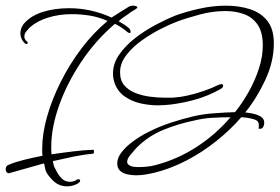

<svg xmlns="http://www.w3.org/2000/svg" viewBox="-20 -567 987 678"><path d="M217 91Q188 91 167.5 71Q147 51 141 35L139 26Q138 23 137.5 18.5Q137 14 135 10L11 45Q0 43 0 30Q0 25 3 20.5Q6 16 13 14Q34 5 66.5 -3Q99 -11 130 -17Q129 -23 129 -29Q129 -35 129 -42Q129 -94 146 -154.5Q163 -215 194 -277Q225 -339 267 -395Q309 -451 360 -493Q328 -507 296.5 -512Q265 -517 233 -517Q189 -517 150 -505Q111 -493 85 -470Q81 -466 73.5 -457Q66 -448 66 -438Q66 -427 76 -420Q78 -418 78 -415Q78 -413 75.5 -412Q73 -411 69 -413Q60 -421 56 -430.5Q52 -440 52 -448Q52 -461 57 -471.5Q62 -482 67 -486Q90 -512 131.5 -525Q173 -538 224 -538Q302 -538 374 -505Q387 -513 403 -523.5Q419 -534 436 -544Q441 -547 449 -547Q455 -547 460 -545.5Q465 -544 465 -541Q465 -538 458 -534L437 -521H438Q430 -515 418.5 -507.5Q407 -500 399 -492Q410 -486 419 -480Q428 -474 436 -467Q441 -462 441 -454Q441 -447 431 -453Q407 -473 386 -483Q318 -425 267.5 -349.5Q217 -274 189 -195.5Q161 -117 161 -49Q161 -42 161 -35.5Q161 -29 162 -22Q202 -28 239.5 -32.5Q277 -37 306 -38Q312 -40 312 -31Q312 -24 307 -24Q273 -21 237.5 -13.5Q202 -6 167 2Q167 6 168.5 11Q170 16 171 21Q175 29 182 42Q189 55 200 65Q211 75 227 75Q238 75 250 69H248Q253 66 257 66Q263 66 263 71Q263 76 253 82Q243 87 234.5 89Q226 91 217 91ZM460 52Q447 52 431.5 49Q416 46 405 37Q394 28 394 10Q394 -10 409.5 -29.5Q425 -49 440 -60Q468 -83 506 -102Q544 -121 585.5 -134.5Q627 -148 662 -156Q695 -164 735.5 -167Q776 -170 810 -171Q835 -202 857.5 -241.5Q880 -281 894 -324Q908 -367 908 -406Q908 -453 890 -479.5Q872 -506 842 -517Q812 -528 776 -528Q732 -528 686.5 -516Q641 -504 606 -491Q584 -483 550 -466Q516 -449 482.5 -425.5Q449 -402 426.5 -373Q404 -344 404 -312Q404 -283 419 -265.5Q434 -248 458.5 -238.5Q483 -229 510.5 -225.5Q538 -222 562 -222Q573 -222 582 -222Q591 -222 599 -223Q617 -224 644 -230Q671 -236 700 -246Q729 -256 753 -268Q759 -270 761 -270Q768 -270 768 -264Q768 -257 756 -251Q716 -229 673.5 -216.5Q631 -204 584 -198Q574 -197 562 -196Q550 -195 537 -195Q509 -195 478.5 -201.5Q448 -208 423 -224.5Q398 -241 386 -270Q379 -288 379 -308Q379 -343 401.5 -375Q424 -407 458.5 -433.5Q493 -460 531 -480Q569 -500 599 -512Q634 -525 682.5 -536Q731 -547 778 -547Q823 -547 861.5 -535Q900 -523 923.5 -494Q947 -465 947 -414Q947 -349 916.5 -284Q886 -219 846 -170Q857 -169 872 -166Q887 -163 899.5 -156Q912 -149 913 -136V-133Q913 -125 908.5 -117.5Q904 -110 893 -113Q894 -117 894 -124Q894 -132 892 -135Q889 -142 877.5 -145.5Q866 -149 853 -151Q840 -153 832 -153Q794 -109 744 -69Q694 -29 638 0Q582 29 525 43Q508 47 492 49.5Q476 52 460 52ZM469 23Q483 23 498.5 21.5Q514 20 529 16Q606 -4 674 -48Q742 -92 794 -153Q762 -153 729 -151Q696 -149 664 -141Q610 -130 557 -108.5Q504 -87 462 -45Q451 -33 440 -19.5Q429 -6 429 5Q429 12 438 17.5Q447 23 469 23Z"/></svg>

Font: Fuggles
Style: Regular
Weight: 400
Designer: Rob Leuschke
Foundry: Robert E. Leuschke
Version: Version 1.100; ttfautohint (v1.8.3)